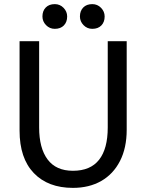

<svg xmlns="http://www.w3.org/2000/svg" viewBox="-20 -900 710 932"><path d="M334 12Q213 12 144 -60Q75 -132 75 -266V-700H170V-281Q170 -181 211 -126Q252 -71 334 -71Q419 -71 461 -124.5Q503 -178 503 -281V-700H595V-270Q595 -182 562.5 -118.5Q530 -55 471.5 -21.5Q413 12 334 12ZM428 -760Q403 -760 385.5 -778Q368 -796 368 -820Q368 -847 384 -863.5Q400 -880 428 -880Q453 -880 470.5 -862Q488 -844 488 -820Q488 -793 472 -776.5Q456 -760 428 -760ZM246 -760Q221 -760 203.5 -778Q186 -796 186 -820Q186 -847 202 -863.5Q218 -880 246 -880Q271 -880 288.5 -862Q306 -844 306 -820Q306 -793 290 -776.5Q274 -760 246 -760Z"/></svg>

Font: ABeeZee
Style: Regular
Weight: 400
Designer: Anja Meiners
Foundry: Anja Meiners
Version: Version 1.003; ttfautohint (v1.8.3)